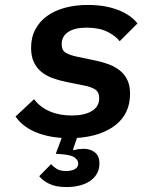

<svg xmlns="http://www.w3.org/2000/svg" viewBox="-20 -548 640 778"><path d="M249 210Q207 210 180 197Q153 184 139 166L187 117Q195 127 209.5 136Q224 145 247 145Q269 145 283 137.5Q297 130 297 114Q297 102 283.5 91Q270 80 231 77L206 75L230 11Q164 6 116.5 -16Q69 -38 43 -76L118 -146Q142 -114 181 -97Q220 -80 271 -80Q322 -80 352 -98Q382 -116 382 -150Q382 -175 365.5 -185.5Q349 -196 323 -201L249 -216Q219 -222 193 -231.5Q167 -241 147.5 -257Q128 -273 117 -296.5Q106 -320 106 -354Q106 -397 123.5 -429.5Q141 -462 172 -484Q203 -506 245 -517Q287 -528 336 -528Q405 -528 457.5 -508Q510 -488 537 -453L465 -381Q448 -403 414.5 -419.5Q381 -436 331 -436Q283 -436 256.5 -418.5Q230 -401 230 -369Q230 -344 246 -334.5Q262 -325 289 -319L365 -303Q395 -297 420.5 -287.5Q446 -278 465.5 -262.5Q485 -247 496 -224Q507 -201 507 -168Q507 -88 449 -42Q391 4 292 11L276 57L279 61Q290 57 300.5 56Q311 55 319 55Q347 55 365 70Q383 85 383 113Q383 138 372.5 156Q362 174 344 186Q326 198 301.5 204Q277 210 249 210Z"/></svg>

Font: IBM Plex Mono SemiBold
Style: Italic
Weight: 600
Italic angle: -9°
Monospace: yes
Designer: Mike Abbink, Paul van der Laan, Pieter van Rosmalen
Foundry: Bold Monday
Version: Version 2.3